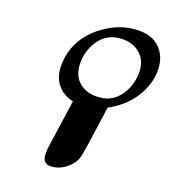

<svg xmlns="http://www.w3.org/2000/svg" viewBox="-107 -738 802 894"><g transform="rotate(15 293.5 -291.0)"><path d="M150 -431Q150 -433 153 -445Q178 -536 260.5 -593Q343 -650 433 -650Q520 -650 559.5 -596.5Q599 -543 581 -461Q566 -398 520.5 -346.5Q475 -295 405 -265L364 -89Q358 -61 347 -22Q337 16 301 42Q265 68 226 68Q190 68 183 42Q177 20 190 -33L241 -251Q184 -269 159.5 -315.5Q135 -362 150 -431ZM232 -461Q230 -451 230 -449Q219 -380 253.5 -341.5Q288 -303 348 -301Q366 -301 375 -302Q422 -308 455 -344.5Q488 -381 500 -432Q516 -504 481 -546.5Q446 -589 385 -591Q362 -591 357 -590Q310 -584 277 -548Q244 -512 232 -461Z"/></g></svg>

Font: Coval
Style: Book Italic
Weight: 350
Foundry: Context Ltd
Version: Version 001.000